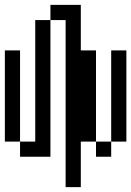

<svg xmlns="http://www.w3.org/2000/svg" viewBox="-20 -645 540 790"><path d="M250 -562.5V125H312.5V-62.5H375V0H437.5V-62.5H375Q375 -62.5 375 -437.5H312.5V-625H187.5V-562.5H125Q125 -562.5 125 -62.5H62.5V0H187.5V-562.5ZM62.5 -62.5Q62.5 -62.5 62.5 -437.5H0Q0 -437.5 0 -62.5ZM437.5 -62.5H500Q500 -62.5 500 -437.5H437.5Q437.5 -437.5 437.5 -62.5Z"/></svg>

Font: Unifont
Style: Regular
Weight: 500
Version: Version 15.1.04